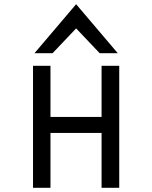

<svg xmlns="http://www.w3.org/2000/svg" viewBox="-20 -893 724 913"><path d="M230 -640 342 -758 454 -640H540L342 -873L144 -640ZM547 0V-580H463V-337H220V-580H137V0H220V-261H463V0Z"/></svg>

Font: Charger Monospace
Style: Regular
Weight: 400
Designer: Jasper
Foundry: Cannot Into Space Fonts
Version: Version 0.980